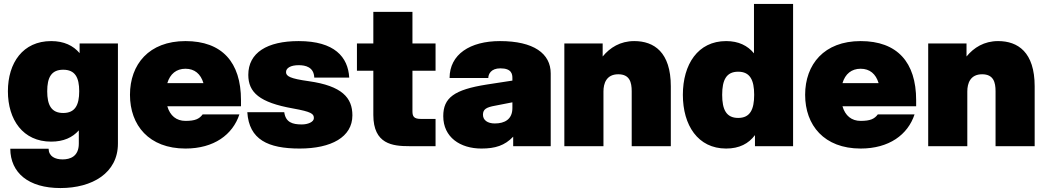

<svg xmlns="http://www.w3.org/2000/svg" viewBox="-20 -740 5299 972"><path d="M286 212C447 212 577 136 577 -13V-520H383V-471C351 -509 304 -532 239 -532C96 -532 20 -422 20 -278C20 -134 96 -23 239 -23C302 -23 347 -44 379 -80V-13C379 53 334 67 297 67C259 67 227 52 226 13H32C33 135 124 212 286 212ZM219 -278C219 -348 240 -387 300 -387C360 -387 381 -348 381 -278C381 -208 360 -168 300 -168C240 -168 219 -208 219 -278Z M919 12C1063 12 1158 -58 1192 -161H1006C989 -138 968 -128 919 -128C873 -128 841 -154 827 -202H1200V-233C1200 -425 1104 -532 919 -532C734 -532 638 -414 638 -260C638 -106 734 12 919 12ZM827 -319C841 -366 873 -392 919 -392C965 -392 996 -366 1010 -319Z M1497 12C1657 12 1764 -46 1764 -156C1764 -245 1712 -305 1543 -329C1449 -342 1428 -354 1428 -375C1428 -396 1452 -410 1492 -410C1526 -410 1569 -401 1571 -347H1748C1742 -451 1674 -532 1492 -532C1332 -532 1237 -473 1237 -361C1237 -272 1294 -221 1463 -191C1557 -174 1569 -164 1569 -142C1569 -122 1538 -110 1508 -110C1460 -110 1426 -121 1419 -172H1232C1241 -33 1337 12 1497 12Z M1870 -680V-520H1787V-382H1870V-158C1870 -10 1968 0 2052 0H2185V-138H2110C2075 -138 2068 -151 2068 -177V-382H2185V-520H2068V-680Z M2578 0H2768V-368C2768 -469 2682 -532 2511 -532C2360 -532 2256 -465 2256 -345H2452C2452 -364 2465 -394 2513 -394C2571 -394 2574 -364 2574 -344V-332L2444 -312C2279 -286 2224 -245 2224 -152C2224 -45 2310 12 2417 12C2487 12 2535 -3 2578 -48ZM2425 -159C2425 -187 2442 -197 2487 -205L2574 -222V-193C2574 -136 2535 -115 2485 -115C2448 -115 2425 -132 2425 -159Z M3178 -278V0H3376V-303C3376 -476 3291 -532 3191 -532C3120 -532 3068 -499 3031 -454V-520H2837V0H3035V-277C3035 -318 3050 -364 3110 -364C3168 -364 3178 -323 3178 -278Z M3995 0V-720H3797V-470C3765 -509 3719 -532 3656 -532C3513 -532 3437 -414 3437 -260C3437 -106 3513 12 3656 12C3723 12 3770 -13 3802 -56V0ZM3636 -260C3636 -335 3657 -377 3717 -377C3777 -377 3798 -335 3798 -260C3798 -185 3777 -143 3717 -143C3657 -143 3636 -185 3636 -260Z M4337 12C4481 12 4576 -58 4610 -161H4424C4407 -138 4386 -128 4337 -128C4291 -128 4259 -154 4245 -202H4618V-233C4618 -425 4522 -532 4337 -532C4152 -532 4056 -414 4056 -260C4056 -106 4152 12 4337 12ZM4245 -319C4259 -366 4291 -392 4337 -392C4383 -392 4414 -366 4428 -319Z M5020 -278V0H5218V-303C5218 -476 5133 -532 5033 -532C4962 -532 4910 -499 4873 -454V-520H4679V0H4877V-277C4877 -318 4892 -364 4952 -364C5010 -364 5020 -323 5020 -278Z"/></svg>

Font: Aspekta 950
Style: Regular
Weight: 950
Designer: Ivo Dolenc
Version: Version 2.000